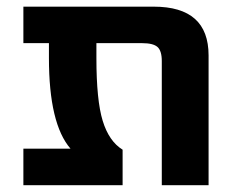

<svg xmlns="http://www.w3.org/2000/svg" viewBox="-20 -543 692 565"><path d="M593.8 2H456.1V-363.3Q456.1 -393.6 443.4 -404.8Q430.7 -416 398.4 -416H263.7V-372.1Q263.7 -248 282.2 -187.5Q300.8 -127 340.8 -102.5V2H48.8V-105.5H187.5Q124 -178.7 124 -372.1V-416H48.8V-523.4H432.6Q593.8 -523.4 593.8 -379.9Z"/></svg>

Font: Nasu
Style: Bold
Weight: 700
Designer: Ryoko NISHIZUKA (kana &amp; ideographs); Paul D. Hunt (Latin, Greek &amp; Cyrillic); Wenlong ZHANG (bopomofo); Sandoll C
Version: Version 2014.1215